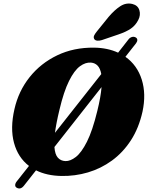

<svg xmlns="http://www.w3.org/2000/svg" viewBox="-20 -985 839 1090"><path d="M75.5 81Q66.5 76.5 66.2 66.5Q66 56.5 74.5 45.5L144.5 -43Q82 -91 59.5 -174Q37 -257 62 -365.5Q85 -467.5 148 -546.8Q211 -626 305 -671Q399 -716 514.5 -714.5Q591 -713.5 650.5 -686L710 -762Q717.5 -771.5 728.5 -774.8Q739.5 -778 749.5 -773Q759 -768 759.5 -758.8Q760 -749.5 752.5 -739.5L692 -662.5Q759 -615 784.8 -533Q810.5 -451 789 -351Q768 -257.5 723 -188.2Q678 -119 615.5 -73.5Q553 -28 479.2 -6.2Q405.5 15.5 328 14Q245.5 12.5 184.5 -18L116 69Q97 93 75.5 81ZM317.5 -361.5Q308 -322.5 301.8 -290.2Q295.5 -258 292 -231L555 -564.5Q549 -597 534.2 -612.2Q519.5 -627.5 497.5 -629.5Q466 -632.5 433.8 -608.8Q401.5 -585 371.8 -525.2Q342 -465.5 317.5 -361.5ZM351.5 -70.5Q379 -69.5 410.5 -93.8Q442 -118 473.5 -180.2Q505 -242.5 532.5 -355.5Q552 -434.5 556.5 -490.5L289 -150.5Q292 -108 308.5 -89.8Q325 -71.5 351.5 -70.5ZM596.5 -889Q629.5 -928 662.5 -949.5Q695.5 -971 731.5 -962.5Q763 -954.5 771.2 -927Q779.5 -899.5 765 -871.5Q749.5 -841 723.2 -822.8Q697 -804.5 652.5 -789.5L558.5 -757.5Q545 -753 532 -754.2Q519 -755.5 514.5 -764.5Q509.5 -774 515.2 -785Q521 -796 531 -808Z"/></svg>

Font: Fraunces 9pt S050 Black
Style: Italic
Weight: 900
Italic angle: -16°
Version: Version 1.000; ttfautohint (v1.8.3)